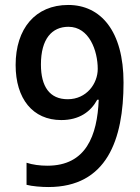

<svg xmlns="http://www.w3.org/2000/svg" viewBox="-20 -744 566 774"><path d="M478 -411C478 -619 386 -724 255 -724C122 -724 43 -628 43 -482C43 -346 112 -260 227 -260C300 -260 346 -294 372 -342H378C372 -197 327 -76 171 -76C141 -76 111 -80 87 -88V1C109 7 148 10 175 10C410 10 478 -180 478 -411ZM256 -636C340 -636 374 -539 374 -466C374 -407 329 -344 253 -344C180 -344 145 -395 145 -484C145 -587 189 -636 256 -636Z"/></svg>

Font: Noto Sans Lao Looped SemiCondensed Medium
Style: Regular
Weight: 500
Width: 4
Designer: Mark Frömberg, Ben Mitchell
Foundry: The Fontpad Ltd
Version: Version 1.002